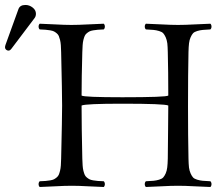

<svg xmlns="http://www.w3.org/2000/svg" viewBox="-44 -745 868 770"><path d="M58.1 -725.1Q73.7 -725.1 86.9 -714.8Q100.1 -704.6 100.1 -689.9Q100.1 -679.2 94.2 -671.9L2 -549.8Q-3.9 -542 -9.8 -542Q-15.6 -542 -19.8 -545.9Q-23.9 -549.8 -23.9 -555.2Q-23.9 -559.1 -22 -564.9L29.8 -708Q35.6 -725.1 58.1 -725.1ZM286.1 -108.9Q286.6 -92.8 287.4 -81.3Q288.1 -69.8 290.5 -60.1Q293 -50.3 295.7 -44.2Q298.3 -38.1 304 -33.4Q309.6 -28.8 314.7 -26.1Q319.8 -23.4 329.6 -21.7Q339.4 -20 348.4 -19.3Q357.4 -18.6 372.1 -18.1Q376.5 -13.7 376.5 -6.6Q376.5 0.5 372.1 4.9Q350.6 4.4 310.8 2.2Q271 0 244.1 0Q216.3 0 176 2.2Q135.7 4.4 115.2 4.9Q110.8 0.5 110.8 -6.6Q110.8 -13.7 115.2 -18.1Q129.9 -18.6 138.9 -19.3Q147.9 -20 157.7 -21.7Q167.5 -23.4 172.6 -26.1Q177.7 -28.8 183.3 -33.4Q189 -38.1 191.7 -44.2Q194.3 -50.3 196.8 -60.1Q199.2 -69.8 200 -81.3Q200.7 -92.8 201.2 -108.9Q205.1 -274.9 205.1 -320.8Q205.1 -370.1 201.2 -536.1Q200.7 -552.2 200 -563.7Q199.2 -575.2 196.8 -585Q194.3 -594.7 191.7 -600.8Q189 -606.9 183.3 -611.6Q177.7 -616.2 172.6 -618.9Q167.5 -621.6 157.7 -623.3Q147.9 -625 138.9 -625.7Q129.9 -626.5 115.2 -627Q110.8 -631.3 110.8 -638.4Q110.8 -645.5 115.2 -649.9Q136.7 -649.4 176 -647.2Q215.3 -645 242.2 -645Q270 -645 310.8 -647.2Q351.6 -649.4 372.1 -649.9Q376.5 -645.5 376.5 -638.4Q376.5 -631.3 372.1 -627Q357.4 -626.5 348.4 -625.7Q339.4 -625 329.6 -623.3Q319.8 -621.6 314.7 -618.9Q309.6 -616.2 304 -611.6Q298.3 -606.9 295.7 -600.8Q293 -594.7 290.5 -585Q288.1 -575.2 287.4 -563.7Q286.6 -552.2 286.1 -536.1Q283.2 -431.6 283.2 -361.8Q293 -355 446.8 -355Q623 -355 630.9 -361.8Q630.9 -459 628.9 -536.1Q628.4 -558.1 627 -571.3Q625 -585.4 620.4 -595.7Q615.7 -606 610.6 -611.6Q605.5 -617.2 594 -620.6Q582.5 -624 571.8 -625Q561 -626 541 -627Q536.6 -631.3 536.6 -638.4Q536.6 -645.5 541 -649.9Q562.5 -649.4 602.5 -647.2Q642.6 -645 669.9 -645Q697.8 -645 738.5 -647.2Q779.3 -649.4 799.8 -649.9Q804.2 -645.5 804.2 -638.4Q804.2 -631.3 799.8 -627Q779.8 -626 769 -625Q758.3 -624 746.8 -620.6Q735.4 -617.2 730.2 -611.6Q725.1 -606 720.5 -595.7Q715.8 -585.4 714.1 -571.5Q712.4 -557.6 711.9 -536.1Q710 -451.2 710 -319.8Q710 -192.9 711.9 -108.9Q712.4 -87.4 713.9 -73.2Q715.8 -59.6 720.5 -49.3Q725.1 -39.1 730.2 -33.4Q735.4 -27.8 746.8 -24.4Q758.3 -21 769 -20Q779.8 -19 799.8 -18.1Q804.2 -13.7 804.2 -6.6Q804.2 0.5 799.8 4.9Q778.3 4.4 737.8 2.2Q697.3 0 669.9 0Q642.1 0 601.8 2.2Q561.5 4.4 541 4.9Q536.6 0.5 536.6 -6.6Q536.6 -13.7 541 -18.1Q561 -19 571.8 -20Q582.5 -21 594 -24.4Q605.5 -27.8 610.6 -33.4Q615.7 -39.1 620.4 -49.3Q625 -59.6 626.7 -73.5Q628.4 -87.4 628.9 -108.9Q629.9 -151.9 630.1 -225.1Q630.4 -298.3 630.9 -321.8Q615.7 -329.1 445.8 -329.1Q299.8 -329.1 283.2 -321.8Q283.2 -234.9 286.1 -108.9Z"/></svg>

Font: Linux Libertine Display G
Style: Regular
Weight: 400
Designer: Philipp H. Poll
Foundry: Philipp H. Poll
Version: Version 5.0.9